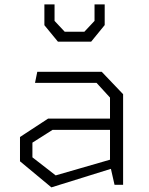

<svg xmlns="http://www.w3.org/2000/svg" viewBox="-20 -818 660 850"><path d="M487 0H525V-401L430.5 -500H145L135 -451H407.5L467 -386V-293H193L68.5 -211.5V-104L207.5 11.5L471 -70.5ZM123.5 -121.5V-186.5L212.5 -243H467V-111L226.5 -41.5ZM176.5 -706.5 236.5 -633.5H383.5L443.5 -707V-798.5H398.5V-725.5L353.5 -677.5H266.5L221.5 -725.5V-798.5H176.5Z"/></svg>

Font: Monaspace Krypton ExtraLight
Style: Regular
Weight: 200
Designer: Riley Cran & the Lettermatic Team
Foundry: Lettermatic
Version: Version 1.101 (Monaspace Krypton)